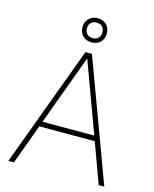

<svg xmlns="http://www.w3.org/2000/svg" viewBox="-132 -1002 877 1090"><g transform="rotate(15 306.0 -457.0)"><path d="M24 0 287 -710H325L588 0H555L469 -235H143L57 0ZM154 -265H458L306 -678ZM306 -772Q274 -772 254 -791.5Q234 -811 234 -843Q234 -874 254 -894Q274 -914 306 -914Q337 -914 357 -894Q377 -874 377 -843Q377 -812 357.5 -792Q338 -772 306 -772ZM306 -797Q327 -797 339 -809.5Q351 -822 351 -843Q351 -864 339 -876Q327 -888 306 -888Q285 -888 272.5 -876Q260 -864 260 -843Q260 -822 272.5 -809.5Q285 -797 306 -797Z"/></g></svg>

Font: Geist Thin
Style: Regular
Weight: 400
Designer: Basement.studio, Andrés Briganti, Mateo Zaragoza
Foundry: Basement.studio, Vercel, Andrés Briganti, Guido Ferreyra, Mateo Zaragoza
Version: Version 1.401